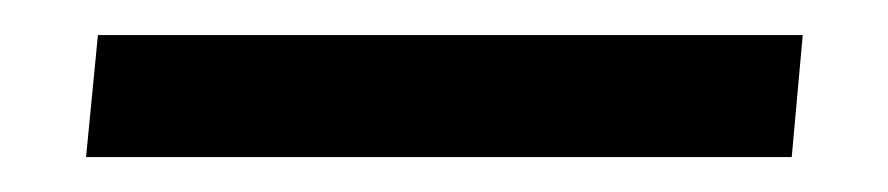

<svg xmlns="http://www.w3.org/2000/svg" viewBox="-20 -26 509 110"><path d="M433.6 64 439.9 -5.9H36.1L29.3 64Z"/></svg>

Font: Neuton
Style: Bold
Weight: 700
Designer: Brian M Zick
Foundry: Brian M Zick
Version: Version 1.560